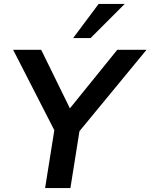

<svg xmlns="http://www.w3.org/2000/svg" viewBox="-20 -959 767 979"><path d="M210 0 263 -333 277 -256 47 -705H190L347 -385H319L578 -705H727L353 -251L392 -333L339 0ZM353 -765 483 -939H616L442 -765Z"/></svg>

Font: Mulish ExtraLight
Style: Italic
Weight: 200
Italic angle: -9°
Designer: Vernon Adams
Foundry: Vernon Adams
Version: Version 3.603